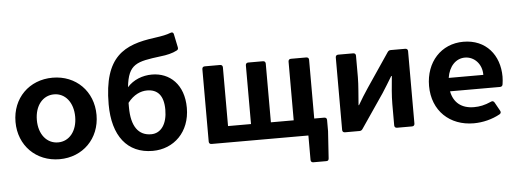

<svg xmlns="http://www.w3.org/2000/svg" viewBox="-53 -840 3117 1155"><g transform="rotate(-5 1505.5 -263.0)"><path d="M277.3 11.7C418 11.7 521.5 -91.8 521.5 -234.4C521.5 -377.9 418 -480.5 277.3 -480.5C135.7 -480.5 32.2 -377.9 32.2 -234.4C32.2 -91.8 135.7 11.7 277.3 11.7ZM277.3 -89.8C209 -89.8 161.1 -148.4 161.1 -234.4C161.1 -321.3 209 -379.9 277.3 -379.9C344.7 -379.9 392.6 -321.3 392.6 -234.4C392.6 -148.4 344.7 -89.8 277.3 -89.8Z M874 -447.3C817.4 -447.3 761.7 -425.8 724.6 -383.8C739.3 -524.4 791 -533.2 935.5 -551.8C973.6 -555.7 1009.8 -564.5 1035.2 -578.1C1043.9 -582 1045.9 -588.9 1043.9 -597.7L1027.3 -677.7C1025.4 -688.5 1017.6 -691.4 1007.8 -687.5C982.4 -677.7 958 -672.9 909.2 -666C724.6 -641.6 599.6 -581.1 599.6 -291C599.6 -100.6 686.5 10.7 839.8 10.7C967.8 10.7 1066.4 -84 1066.4 -229.5C1066.4 -371.1 981.4 -447.3 874 -447.3ZM838.9 -89.8C762.7 -89.8 719.7 -147.5 719.7 -262.7V-290C755.9 -336.9 798.8 -354.5 836.9 -354.5C900.4 -354.5 936.5 -315.4 936.5 -229.5C936.5 -144.5 899.4 -89.8 838.9 -89.8Z M1824.2 -98.6V-453.1C1824.2 -462.9 1818.4 -468.8 1808.6 -468.8H1715.8C1706.1 -468.8 1700.2 -462.9 1700.2 -453.1V-98.6H1562.5V-453.1C1562.5 -462.9 1556.6 -468.8 1546.9 -468.8H1458C1448.2 -468.8 1442.4 -462.9 1442.4 -453.1V-98.6H1303.7V-453.1C1303.7 -462.9 1297.9 -468.8 1288.1 -468.8H1195.3C1185.5 -468.8 1179.7 -462.9 1179.7 -453.1V-15.6C1179.7 -5.9 1185.5 0 1195.3 0H1780.3V147.5C1780.3 157.2 1786.1 163.1 1795.9 163.1H1874C1883.8 163.1 1888.7 159.2 1889.6 148.4L1900.4 -15.6V-83C1900.4 -92.8 1894.5 -98.6 1884.8 -98.6Z M1985.4 -453.1V-15.6C1985.4 -5.9 1991.2 0 2001 0H2088.9C2096.7 0 2102.5 -2.9 2107.4 -9.8L2247.1 -214.8C2264.6 -241.2 2291 -285.2 2307.6 -312.5H2311.5C2305.7 -253.9 2299.8 -193.4 2299.8 -144.5V-15.6C2299.8 -5.9 2305.7 0 2315.4 0H2406.2C2416 0 2421.9 -5.9 2421.9 -15.6V-453.1C2421.9 -462.9 2416 -468.8 2406.2 -468.8H2318.4C2310.5 -468.8 2304.7 -465.8 2299.8 -459L2161.1 -253.9C2142.6 -227.5 2116.2 -183.6 2099.6 -155.3H2096.7C2100.6 -213.9 2107.4 -275.4 2107.4 -324.2V-453.1C2107.4 -462.9 2101.6 -468.8 2091.8 -468.8H2001C1991.2 -468.8 1985.4 -462.9 1985.4 -453.1Z M2974.6 -251C2974.6 -380.9 2894.5 -480.5 2757.8 -480.5C2623 -480.5 2529.3 -377 2529.3 -233.4C2529.3 -83 2633.8 13.7 2778.3 13.7C2834 13.7 2890.6 -1 2936.5 -26.4C2945.3 -31.2 2947.3 -39.1 2942.4 -47.9L2913.1 -100.6C2908.2 -108.4 2900.4 -111.3 2891.6 -106.4C2852.5 -88.9 2821.3 -83 2788.1 -83C2713.9 -83 2666 -120.1 2652.3 -190.4H2954.1C2962.9 -190.4 2969.7 -195.3 2970.7 -205.1C2972.7 -218.8 2974.6 -235.4 2974.6 -251ZM2860.4 -271.5H2651.4C2662.1 -340.8 2704.1 -384.8 2758.8 -384.8C2815.4 -384.8 2861.3 -336.9 2860.4 -271.5Z"/></g></svg>

Font: Ed Sans Neue SemiBold
Style: Regular
Weight: 600
Designer: Stephen Hutchings
Version: Version 1.004;PS 001.004;hotconv 1.0.88;makeotf.lib2.5.64775